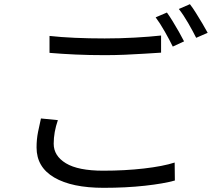

<svg xmlns="http://www.w3.org/2000/svg" viewBox="-20 -863 1040 919"><path d="M217 -691Q271 -685 338.5 -682Q406 -679 481 -679Q553 -679 625 -683Q697 -687 751 -693V-611Q717 -609 672 -606Q627 -603 577.5 -601Q528 -599 482 -599Q406 -599 341 -602Q276 -605 217 -610ZM257 -288Q247 -259 242 -231Q237 -203 237 -175Q237 -117 295.5 -81.5Q354 -46 474 -46Q578 -46 669 -56.5Q760 -67 816 -85L817 1Q764 16 673.5 26Q583 36 476 36Q324 36 239.5 -13.5Q155 -63 155 -157Q155 -196 162 -231Q169 -266 176 -296ZM779 -803Q792 -785 807 -760.5Q822 -736 836.5 -710.5Q851 -685 861 -665L807 -640Q792 -671 769 -711.5Q746 -752 725 -780ZM889 -843Q903 -825 918.5 -800Q934 -775 949 -750Q964 -725 974 -706L919 -682Q903 -714 880.5 -753Q858 -792 836 -820Z"/></svg>

Font: Chiron Sans HK TT
Style: Regular
Weight: 400
Designer: Ryoko NISHIZUKA 西塚涼子 (kana, bopomofo & ideographs); Paul D. Hunt (Latin, Greek & Cyrillic); Sandoll Communications 산돌커뮤니
Foundry: Adobe
Version: Version 2.022;hotconv 1.0.109;makeotfexe 2.5.65596